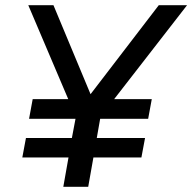

<svg xmlns="http://www.w3.org/2000/svg" viewBox="-20 -720 741 740"><path d="M420 -338H565L551 -262H366L353 -188H539L525 -113H340L320 0H224L244 -113H66L80 -188H257L271 -262H92L106 -338H243L89 -700H186L329 -357L592 -700H701Z"/></svg>

Font: Bai Jamjuree Medium
Style: Italic
Weight: 500
Italic angle: -10°
Version: Version 1.000; ttfautohint (v1.6)